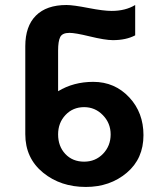

<svg xmlns="http://www.w3.org/2000/svg" viewBox="-20 -740 648 760"><path d="M254.9 -609.9Q226.6 -609.9 218.3 -593.3Q210 -576.7 210 -540V-378.9Q271 -416 349.1 -416Q434.6 -416 492.2 -354Q547.9 -293.9 547.9 -205.1Q547.9 -111.8 481.9 -56.2Q415.5 0 319.8 0Q220.2 0 150.9 -56.2Q80.1 -113.8 80.1 -209V-557.1Q80.1 -636.2 122.1 -678.2Q164.1 -720.2 243.2 -720.2Q269.5 -720.2 332 -708Q389.6 -696.8 421.9 -696.8Q476.6 -696.8 515.1 -720.2V-600.1Q479 -581.1 426.8 -581.1Q396 -581.1 334 -596.2Q277.8 -609.9 254.9 -609.9ZM313 -100.1Q357.9 -100.1 387.9 -131.3Q418 -162.6 418 -208Q418 -252.4 387.2 -284.2Q356.4 -315.9 313 -315.9Q268.6 -315.9 239.3 -284.9Q210 -253.9 210 -208Q210 -161.1 238.5 -130.6Q267.1 -100.1 313 -100.1Z"/></svg>

Font: Miedinger*
Style: Bold
Weight: 700
Version: Version 001.000